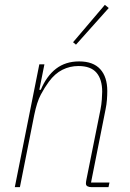

<svg xmlns="http://www.w3.org/2000/svg" viewBox="-20 -771 535 791"><path d="M41 0 142 -506H163L142 -401H148Q172 -458 211 -488Q250 -518 306 -518Q364 -518 393 -486Q422 -454 422 -396Q422 -379 420.5 -359.5Q419 -340 415 -321L355 -19H431L427 0H357Q347 0 340.5 -3.5Q334 -7 334 -15Q334 -21 336 -31L394 -320Q398 -340 399.5 -361Q401 -382 401 -393Q401 -444 377.5 -471.5Q354 -499 303 -499Q268 -499 237 -483.5Q206 -468 181 -434Q164 -411 148 -381Q132 -351 121 -297L62 0ZM293 -587 281 -597 412 -751 428 -738Z"/></svg>

Font: IBM Plex Sans Condensed Thin
Style: Italic
Weight: 100
Width: 3
Italic angle: -11°
Designer: Mike Abbink, Paul van der Laan, Pieter van Rosmalen
Foundry: Bold Monday
Version: Version 1.3